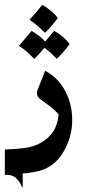

<svg xmlns="http://www.w3.org/2000/svg" viewBox="-60 -520 379 795"><path d="M152 165Q126 183 90.5 190.5Q55 198 34 198V255H31Q24 234 7 218Q-10 202 -40 204V99Q4 98 43.5 92.5Q83 87 111 70Q141 53 159.5 26Q178 -1 183 -46Q164 -68 139 -86Q114 -104 107 -109Q93 -120 93 -135Q93 -142 95 -146L127 -227Q182 -197 210.5 -142.5Q239 -88 239 -23Q239 36 214 87Q190 139 152 165ZM115 -500Q132 -491 151 -475Q170 -459 179 -445Q155 -412 126 -384Q92 -419 62 -438Q92 -470 115 -500ZM71 -392Q85 -384 101 -372Q117 -360 127 -348L164 -392Q182 -383 200.5 -367Q219 -351 228 -337Q204 -304 175 -276Q145 -308 124 -322Q111 -305 82 -276Q45 -315 18 -330Q51 -368 71 -392Z"/></svg>

Font: Katibeh
Style: Regular
Weight: 400
Designer: Arabic design by Kourosh Beigpour, Latin design by Eduardo Tunni, engineering by Lasse Fister
Version: Version 1.0010g